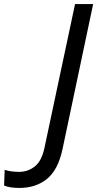

<svg xmlns="http://www.w3.org/2000/svg" viewBox="-176 -734 478 944"><path d="M-80 190Q-130 190 -156 178L-153 101Q-138 106 -120 108.5Q-102 111 -82 111Q-38 111 -4 83.5Q30 56 43 -9L193 -714H282L131 1Q109 102 54.5 146Q0 190 -80 190Z"/></svg>

Font: BC Sans
Style: Italic
Weight: 400
Italic angle: -12°
Designer: Monotype Design Team
Designer: Province of B.C.
Foundry: Monotype Imaging Inc.
Version: Version 2.000;GOOG;noto-source:20170915:90ef993387c0